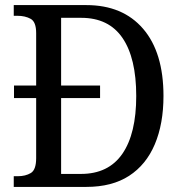

<svg xmlns="http://www.w3.org/2000/svg" viewBox="-20 -734 715 754"><path d="M34 0V-42H50Q80 -42 101 -54.5Q122 -67 122 -113V-349H35V-398H122V-604Q122 -648 100.5 -660Q79 -672 48 -672H34V-714H319Q462 -714 542 -621Q622 -528 622 -357Q622 -248 588 -167.5Q554 -87 487 -43.5Q420 0 319 0ZM298 -51Q406 -51 460.5 -130Q515 -209 515 -357Q515 -506 461 -585Q407 -664 299 -664H220V-398H373V-349H220V-51Z"/></svg>

Font: Noto Serif Myanmar SemCond
Style: Regular
Weight: 400
Width: 4
Designer: Ben Mitchell and the Monotype Design Team
Foundry: Monotype Imaging Inc.
Version: Version 2.106; ttfautohint (v1.8.4.7-5d5b)